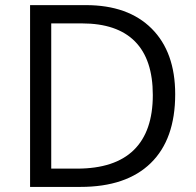

<svg xmlns="http://www.w3.org/2000/svg" viewBox="-20 -734 769 754"><path d="M668 -363.8Q668 -187 572 -93.5Q476.1 0 295.9 0H98.1V-713.9H316.9Q483.4 -713.9 575.7 -621.6Q668 -529.3 668 -363.8ZM580.1 -360.8Q580.1 -500.5 510 -571.3Q439.9 -642.1 301.8 -642.1H181.2V-71.8H282.2Q430.7 -71.8 505.4 -144.8Q580.1 -217.8 580.1 -360.8Z"/></svg>

Font: f05544669
Style: Regular
Weight: 400
Foundry: Ascender Corporation
Version: Version 1.10